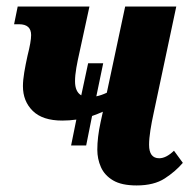

<svg xmlns="http://www.w3.org/2000/svg" viewBox="-20 -556 588 586"><path d="M197 -112 213 -191Q192 -188 170 -188Q110 -188 80 -217.5Q50 -247 50 -293Q50 -311 54 -335Q58 -359 64 -386Q75 -429 75 -449Q75 -482 38 -482H23L34 -536H253L223 -398Q217 -372 213 -349Q209 -326 209 -308Q209 -276 228 -265L249 -363H295L274 -262Q289 -265 306 -273L362 -536H518L449 -211Q443 -184 439 -158.5Q435 -133 435 -114Q435 -73 466 -73Q487 -73 511 -96L538 -59Q516 -33 483 -11.5Q450 10 397 10Q351 10 325 -5.5Q299 -21 288 -46Q277 -71 277 -99Q277 -137 287 -183L294 -215Q278 -208 261 -202L243 -112Z"/></svg>

Font: Noto Serif Condensed ExtraBold
Style: Italic
Weight: 800
Width: 3
Italic angle: -12°
Designer: Monotype Design Team
Foundry: Monotype Imaging Inc.
Version: Version 2.014; ttfautohint (v1.8.4.7-5d5b)